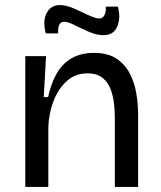

<svg xmlns="http://www.w3.org/2000/svg" viewBox="-20 -739 638 759"><path d="M80 0V-517H162L153 -355H170Q191 -448 236 -489Q281 -530 351 -530Q406 -530 440 -507.5Q474 -485 493 -448.5Q512 -412 519 -369Q526 -326 526 -284V0H434V-270Q434 -291 431.5 -321Q429 -351 419.5 -380.5Q410 -410 387.5 -429.5Q365 -449 326 -449Q278 -449 244.5 -419Q211 -389 192 -340.5Q173 -292 171 -236V0ZM389 -600Q362 -600 332 -613Q302 -626 275.5 -639.5Q249 -653 234 -653Q207 -653 210 -607H161Q148 -656 164.5 -687.5Q181 -719 217 -719Q242 -719 272.5 -705.5Q303 -692 330 -679Q357 -666 372 -666Q387 -666 393.5 -680.5Q400 -695 398 -713H446Q458 -668 443.5 -634Q429 -600 389 -600Z"/></svg>

Font: Bricolage Grotesque 10pt
Style: Regular
Weight: 400
Designer: Mathieu Triay
Foundry: Atelier Triay
Version: Version 1.000; ttfautohint (v1.8.4.7-5d5b);gftools[0.9.32]